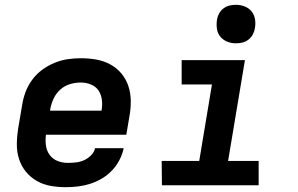

<svg xmlns="http://www.w3.org/2000/svg" viewBox="-20 -770 1240 798"><path d="M253 8Q221 8 190 2.5Q159 -3 133 -18Q107 -33 88 -56Q69 -79 59.5 -108Q50 -137 50 -169Q50 -201 55 -233L72 -333Q76 -360 86 -387Q96 -414 113.5 -438Q131 -462 155.5 -480Q180 -498 207 -509Q234 -520 261.5 -524Q289 -528 316 -528Q349 -528 380 -522.5Q411 -517 438 -502.5Q465 -488 484.5 -464.5Q504 -441 513.5 -412.5Q523 -384 523.5 -351.5Q524 -319 518 -287L505 -210H171Q168 -187 171 -165Q174 -143 186.5 -126Q199 -109 219 -101Q239 -93 262 -93Q279 -93 296 -95Q313 -97 329 -104Q345 -111 358.5 -124.5Q372 -138 375 -154H494Q489 -129 476.5 -105Q464 -81 445.5 -61.5Q427 -42 403.5 -28Q380 -14 354.5 -6Q329 2 303.5 5Q278 8 253 8ZM188 -310H402Q406 -333 403.5 -354.5Q401 -376 390 -393Q379 -410 358.5 -418.5Q338 -427 316 -427Q294 -427 271.5 -420.5Q249 -414 231 -398Q213 -382 203 -360.5Q193 -339 189 -317Z M1055 0H653L652 -101H808L861 -419H735V-520H998L928 -101H1055ZM960 -590Q941 -590 924 -597Q907 -604 895.5 -618Q884 -632 881.5 -651Q879 -670 882 -689Q884 -702 891 -714.5Q898 -727 909.5 -735.5Q921 -744 934 -747Q947 -750 961 -750Q980 -750 997.5 -743Q1015 -736 1026 -722Q1037 -708 1040 -689Q1043 -670 1039 -651Q1037 -638 1030 -625.5Q1023 -613 1011.5 -604.5Q1000 -596 987 -593Q974 -590 960 -590Z"/></svg>

Font: Iosevka Custom Oblique
Style: Bold
Weight: 700
Italic angle: -9°
Monospace: yes
Designer: Belleve Invis
Foundry: Belleve Invis
Version: Version 30.1.2; ttfautohint (v1.8.4)